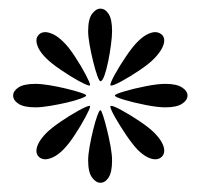

<svg xmlns="http://www.w3.org/2000/svg" viewBox="-20 -356 462 435"><path d="M331.5 -283.2Q339.4 -283.2 345.7 -278.3Q352.1 -273.4 352.1 -264.2Q352.1 -256.3 346.7 -246.1Q341.3 -235.8 329.6 -223.6Q318.4 -211.9 297.1 -197.5Q275.9 -183.1 256.6 -172.6Q237.3 -162.1 231.9 -162.1Q230 -162.1 230 -163.6Q230 -168.9 240.7 -188.2Q251.5 -207.5 265.9 -228.8Q280.3 -250 291.5 -261.2Q303.2 -272.9 313.5 -278.1Q323.7 -283.2 331.5 -283.2ZM233.9 -285.6Q233.9 -273.4 231.4 -254.6Q229 -235.8 225.1 -216.8Q221.2 -197.8 216.6 -184.8Q211.9 -171.9 207.5 -171.9Q205.1 -171.9 200.4 -184.6Q195.8 -197.3 191.2 -216.1Q186.5 -234.9 183.1 -253.9Q179.7 -272.9 179.7 -285.6Q179.7 -312.5 188.5 -324.5Q197.3 -336.4 207.5 -336.4Q218.3 -336.4 226.1 -324.5Q233.9 -312.5 233.9 -285.6ZM404.8 -139.6Q404.8 -128.9 392.3 -120.8Q379.9 -112.8 354.5 -112.8Q336.9 -112.8 309.8 -118.2Q282.7 -123.5 261.5 -129.9Q240.2 -136.2 240.2 -139.6Q240.2 -142.6 261.5 -148.9Q282.7 -155.3 309.8 -160.6Q336.9 -166 354.5 -166Q379.9 -166 392.3 -158Q404.8 -149.9 404.8 -139.6ZM184.1 -163.6Q184.1 -162.1 183.1 -162.1Q177.7 -162.1 158.4 -172.6Q139.2 -183.1 117.7 -197.8Q96.2 -212.4 84.5 -224.1Q72.8 -235.8 67.6 -246.1Q62.5 -256.3 62.5 -264.2Q62.5 -272 68.1 -277.6Q73.7 -283.2 82.5 -283.2Q90.3 -283.2 101.1 -278.1Q111.8 -272.9 123.5 -261.2Q135.3 -250 149.4 -228.5Q163.6 -207 173.8 -187.5Q184.1 -168 184.1 -163.6ZM352.1 -14.6Q352.1 -6.3 346.4 -0.7Q340.8 4.9 331.5 4.9Q323.7 4.9 313.5 -0.2Q303.2 -5.4 291.5 -17.1Q280.3 -28.8 265.9 -50Q251.5 -71.3 240.7 -90.3Q230 -109.4 230 -114.7Q230 -116.2 231.9 -116.2Q237.3 -116.2 256.6 -105.7Q275.9 -95.2 297.1 -80.8Q318.4 -66.4 329.6 -55.2Q352.1 -32.2 352.1 -14.6ZM175.3 -139.6Q175.3 -137.2 162.6 -132.6Q149.9 -127.9 130.9 -123.5Q111.8 -119.1 92.8 -116Q73.7 -112.8 60.5 -112.8Q34.2 -112.8 22 -120.8Q9.8 -128.9 9.8 -139.6Q9.8 -149.9 22 -158Q34.2 -166 60.5 -166Q73.7 -166 92.8 -162.8Q111.8 -159.7 130.9 -155Q149.9 -150.4 162.6 -146.2Q175.3 -142.1 175.3 -139.6ZM233.9 7.3Q233.9 34.2 226.1 46.1Q218.3 58.1 207.5 58.1Q197.3 58.1 188.5 46.1Q179.7 34.2 179.7 7.3Q179.7 -5.4 183.1 -24.4Q186.5 -43.5 191.2 -62.3Q195.8 -81.1 200.4 -93.8Q205.1 -106.4 207.5 -106.4Q209.5 -106.4 213.6 -93.8Q217.8 -81.1 222.4 -62.3Q227.1 -43.5 230.5 -24.4Q233.9 -5.4 233.9 7.3ZM183.1 -116.2Q184.1 -116.2 184.1 -114.7Q184.1 -110.4 173.8 -91.1Q163.6 -71.8 149.4 -50.3Q135.3 -28.8 123.5 -17.1Q111.8 -5.4 101.1 -0.2Q90.3 4.9 82.5 4.9Q74.7 4.9 68.6 -0.2Q62.5 -5.4 62.5 -14.2Q62.5 -22 67.6 -32Q72.8 -42 84.5 -54.2Q96.2 -65.9 117.7 -80.6Q139.2 -95.2 158.4 -105.7Q177.7 -116.2 183.1 -116.2Z"/></svg>

Font: Scheherazade New Medium
Style: Regular
Weight: 500
Designer: SIL International
Foundry: SIL International
Version: Version 4.000